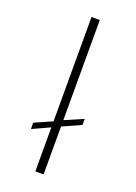

<svg xmlns="http://www.w3.org/2000/svg" viewBox="-126 -688 526 742"><g transform="rotate(20 137.0 -317.5)"><path d="M118 0V-181L46 -148V-174L118 -206V-635H152V-223L228 -256V-231L152 -197V0Z"/></g></svg>

Font: Alumni Sans Thin ExtraLight
Style: Regular
Weight: 250
Version: Version 1.018